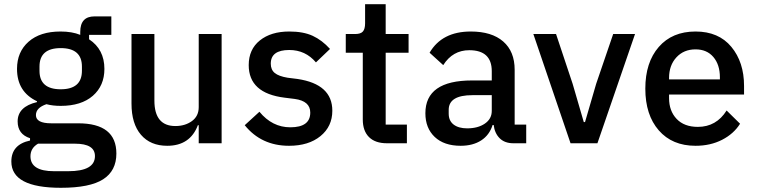

<svg xmlns="http://www.w3.org/2000/svg" viewBox="-20 -682 3605 914"><path d="M534 49Q534 131 471 171.5Q408 212 270 212Q34 212 34 87Q34 6 123 -13V-24Q64 -43 64 -104Q64 -174 156 -196V-200Q61 -245 61 -354Q61 -435 116 -483.5Q171 -532 268 -532Q323 -532 362 -516V-530Q362 -604 430 -604H510V-516H404V-495Q477 -447 477 -354Q477 -274 422 -226Q367 -178 269 -178Q231 -178 201 -186Q151 -169 151 -134Q151 -95 224 -95H352Q534 -95 534 49ZM432 61Q432 2 337 2H161Q125 23 125 62Q125 133 237 133H305Q432 133 432 61ZM370 -345V-365Q370 -453 269 -453Q168 -453 168 -365V-345Q168 -257 269 -257Q370 -257 370 -345Z M926 0V-86H922Q885 12 776 12Q696 12 651 -40.5Q606 -93 606 -189V-520H715V-203Q715 -82 815 -82Q861 -82 893.5 -105.5Q926 -129 926 -172V-520H1035V0Z M1356 12Q1224 12 1145 -86L1215 -150Q1276 -76 1362 -76Q1457 -76 1457 -146Q1457 -201 1383 -211L1335 -217Q1164 -238 1164 -372Q1164 -447 1217 -489.5Q1270 -532 1357 -532Q1424 -532 1468.5 -511.5Q1513 -491 1551 -449L1484 -385Q1434 -444 1357 -444Q1269 -444 1269 -379Q1269 -350 1288 -334.5Q1307 -319 1349 -312L1397 -306Q1562 -281 1562 -155Q1562 -80 1505.5 -34Q1449 12 1356 12Z M1917 0H1822Q1766 0 1736.5 -29.5Q1707 -59 1707 -113V-431H1626V-520H1670Q1697 -520 1707.5 -532Q1718 -544 1718 -571V-662H1816V-520H1925V-431H1816V-89H1917Z M2485 0H2424Q2383 0 2359 -23.5Q2335 -47 2330 -87H2325Q2310 -39 2270.5 -13.5Q2231 12 2173 12Q2094 12 2049.5 -30Q2005 -72 2005 -143Q2005 -299 2227 -299H2321V-343Q2321 -443 2214 -443Q2135 -443 2090 -372L2025 -431Q2084 -532 2221 -532Q2321 -532 2375.5 -484.5Q2430 -437 2430 -350V-89H2485ZM2204 -71Q2255 -71 2288 -93.5Q2321 -116 2321 -154V-229H2229Q2116 -229 2116 -159V-141Q2116 -107 2139.5 -89Q2163 -71 2204 -71Z M2824 0H2696L2519 -520H2627L2706 -283L2759 -101H2765L2818 -283L2899 -520H3003Z M3291 12Q3180 12 3116 -61.5Q3052 -135 3052 -260Q3052 -385 3116 -458.5Q3180 -532 3291 -532Q3401 -532 3461.5 -459Q3522 -386 3522 -273V-232H3165V-215Q3165 -154 3201 -116Q3237 -78 3302 -78Q3390 -78 3439 -156L3503 -93Q3473 -45 3417.5 -16.5Q3362 12 3291 12ZM3291 -447Q3235 -447 3200 -409Q3165 -371 3165 -311V-304H3407V-314Q3407 -374 3376 -410.5Q3345 -447 3291 -447Z"/></svg>

Font: IBM Plex Sans Medm
Style: Regular
Weight: 500
Designer: Mike Abbink, Paul van der Laan, Pieter van Rosmalen
Foundry: Bold Monday
Version: Version 3.005